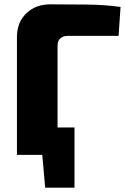

<svg xmlns="http://www.w3.org/2000/svg" viewBox="-20 -713 575 884"><path d="M323 -126V0H58V-126ZM323 -7V151H188L174 -7ZM211 -693Q293 -693 379.5 -692Q466 -691 535 -681L526 -548H293Q271 -548 258 -536.5Q245 -525 245 -504V0H58V-542Q58 -610 101 -651.5Q144 -693 211 -693Z"/></svg>

Font: Exo 2 ExtraBold
Style: Regular
Weight: 800
Designer: Natanael Gama
Foundry: Natanael Gama
Version: Version 2.010